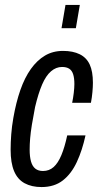

<svg xmlns="http://www.w3.org/2000/svg" viewBox="-20 -745 407 777"><path d="M148 12Q108 12 79.5 -3.5Q51 -19 37 -52.5Q23 -86 23 -139Q23 -169 25.5 -201.5Q28 -234 34 -268Q45 -331 62.5 -381Q80 -431 105 -466Q130 -501 162 -520Q194 -539 235 -539Q275 -539 302.5 -525.5Q330 -512 343 -484Q356 -456 356 -410Q356 -394 354 -372Q352 -350 348 -329H272Q276 -348 278.5 -369Q281 -390 281 -405Q281 -429 276 -444.5Q271 -460 260 -467Q249 -474 231 -474Q207 -474 186.5 -456.5Q166 -439 150.5 -403Q135 -367 122 -312Q114 -271 109 -240Q104 -209 102 -185Q100 -161 100 -139Q100 -111 105.5 -91.5Q111 -72 123 -62.5Q135 -53 154 -53Q179 -53 197 -69Q215 -85 228.5 -117.5Q242 -150 252 -197H326Q313 -137 291 -89.5Q269 -42 234.5 -15Q200 12 148 12ZM229 -631 245 -725H303L287 -631Z"/></svg>

Font: Archivo ExtraCondensed
Style: Italic
Weight: 400
Width: 2
Italic angle: -10°
Designer: Hector Gatti
Foundry: Omnibus-Type
Version: Version 2.001